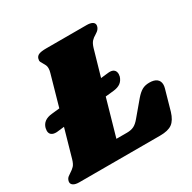

<svg xmlns="http://www.w3.org/2000/svg" viewBox="-178 -816 966 965"><g transform="rotate(-30 305.0 -333.0)"><path d="M627 -214Q627 -205 624 -194L591 -77Q578 -34 554.5 -17Q531 0 485 0H15Q-6 0 -17.5 -7Q-29 -14 -29 -26Q-29 -32 -26 -39Q-23 -47 -16 -52.5Q-9 -58 -1 -63Q15 -73 25 -83.5Q35 -94 42 -118L88 -280L44 -275Q24 -274 13.5 -282Q3 -290 3 -306Q3 -311 5 -321Q16 -362 68 -367L114 -372L164 -549Q168 -562 168 -574Q168 -585 164.5 -592.5Q161 -600 155 -610Q146 -623 146 -631Q146 -634 148 -642Q152 -655 165.5 -660.5Q179 -666 207 -666H442Q463 -666 474.5 -659.5Q486 -653 486 -641Q486 -636 483 -628Q480 -621 474.5 -615.5Q469 -610 464.5 -607.5Q460 -605 458 -603Q442 -594 432 -583Q422 -572 415 -549L372 -399L417 -404Q438 -406 448.5 -397.5Q459 -389 459 -372Q459 -368 457 -358Q450 -337 435 -326Q420 -315 394 -312L346 -307L286 -96H348Q371 -96 387.5 -104Q404 -112 422 -134L491 -216Q510 -238 527.5 -248Q545 -258 570 -258Q598 -258 612.5 -246.5Q627 -235 627 -214Z"/></g></svg>

Font: Shrikhand
Style: Regular
Weight: 400
Italic angle: -14°
Designer: Jonny Pinhorn
Foundry: Jonny Pinhorn
Version: Version 1.001;PS 1.001;hotconv 1.0.88;makeotf.lib2.5.647800